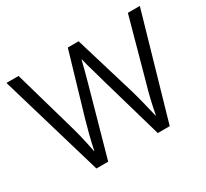

<svg xmlns="http://www.w3.org/2000/svg" viewBox="-129 -823 1089 1016"><g transform="rotate(-30 415.5 -315.0)"><path d="M82 -630 188 -259Q199 -222 210 -175Q221 -128 229 -86H231Q239 -128 251 -174.5Q263 -221 274 -259L383 -630H449L561 -259Q572 -221 583.5 -175Q595 -129 605 -86H607Q615 -130 626 -176Q637 -222 648 -259L750 -630H823L642 0H569L460 -378Q449 -420 437 -460Q425 -500 416 -538H414Q406 -504 397 -471Q388 -438 379 -405L266 0H194L8 -630Z"/></g></svg>

Font: Mukta Vaani Light
Style: Regular
Weight: 300
Designer: Noopur Datye, Girish Dalvi, Yashodeep Gholap, Pallavi Karambelkar
Foundry: Ek Type
Version: Version 2.538;PS 1.000;hotconv 16.6.51;makeotf.lib2.5.65220;